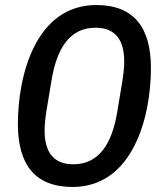

<svg xmlns="http://www.w3.org/2000/svg" viewBox="-20 -730 640 762"><path d="M268 12C505 12 579 -261 579 -460C579 -619 513 -710 362 -710C125 -710 51 -437 51 -238C51 -79 117 12 268 12ZM271 -78C191 -78 157 -128 157 -212C157 -236 160 -263 165 -294L184 -408C205 -540 258 -620 359 -620C439 -620 473 -570 473 -486C473 -462 470 -435 465 -404L446 -290C425 -158 372 -78 271 -78Z"/></svg>

Font: IBM Mono Medium
Style: Italic
Weight: 500
Italic angle: -9°
Monospace: yes
Designer: Mike Abbink, Paul van der Laan, Pieter van Rosmalen
Foundry: Bold Monday
Version: Version 2.3